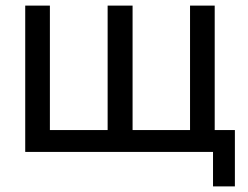

<svg xmlns="http://www.w3.org/2000/svg" viewBox="-20 -542 885 685"><path d="M740 123H818V-78H746V-522H658V-78H453V-522H364V-78H158V-522H70V0H740Z"/></svg>

Font: FIGSv2-sans-serif Medium
Style: Regular
Weight: 500
Designer: Matt McInerney, Pablo Impallari, Rodrigo Fuenzalida,Mirko Velimirovic
Foundry: Matt McInerney, Pablo Impallari, Rodrigo Fuenzalida
Version: Version 4.021;hotconv 1.0.109;makeotfexe 2.5.65596